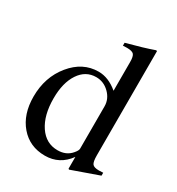

<svg xmlns="http://www.w3.org/2000/svg" viewBox="-167 -789 834 905"><g transform="rotate(30 250.0 -336.5)"><path d="M491 -42 344 10 340 7V-57Q292 10 212 10Q129 10 78 -49.5Q27 -109 27 -205Q27 -311 88 -385.5Q149 -460 235 -460Q289 -460 340 -417V-573Q340 -604 331 -614Q322 -624 294 -624Q280 -624 272 -623V-639Q363 -663 419 -683L424 -681V-114Q424 -79 432.5 -68Q441 -57 468 -57Q474 -57 491 -58ZM340 -102V-332Q340 -372 309.5 -402Q279 -432 238 -432Q181 -432 147 -381Q113 -330 113 -245Q113 -153 150.5 -97.5Q188 -42 251 -42Q298 -42 325 -74Q340 -91 340 -102Z"/></g></svg>

Font: STIX Math
Style: Regular
Weight: 400
Designer: MicroPress Inc., with final additions and corrections provided by Coen Hoffman, Elsevier (retired)
Version: Version 1.1.1